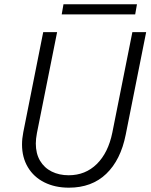

<svg xmlns="http://www.w3.org/2000/svg" viewBox="-20 -870 704 898"><path d="M83 -194.3Q83 -221.7 88.9 -251.5L182.1 -719.7H247.1L152.8 -248Q147.5 -220.2 147.5 -198.7Q147.5 -151.9 167.2 -118.4Q187 -85 221.9 -67.6Q256.8 -50.3 301.3 -50.3Q379.4 -50.3 432.9 -103Q486.3 -155.8 505.4 -250L599.1 -719.7H663.6L567.9 -239.7Q544.4 -121.6 476.8 -56.9Q409.2 7.8 302.2 7.8Q237.3 7.8 187.5 -17.1Q137.7 -42 110.4 -87.9Q83 -133.8 83 -194.3ZM276.9 -850.1H620.6L612.3 -802.7H268.6Z"/></svg>

Font: Reddit Sans Fudge Light Italic
Style: Regular
Weight: 300
Italic angle: -11.25°
Designer: Stephen Hutchings
Version: Version 1.013